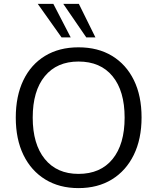

<svg xmlns="http://www.w3.org/2000/svg" viewBox="-20 -957 807 986"><path d="M383 9Q285 9 212.5 -35.5Q140 -80 100.5 -161Q61 -242 61 -353Q61 -464 100 -545Q139 -626 211.5 -670Q284 -714 383 -714Q483 -714 555.5 -670Q628 -626 667.5 -545.5Q707 -465 707 -354Q707 -243 667 -161.5Q627 -80 554.5 -35.5Q482 9 383 9ZM383 -64Q496 -64 558 -140Q620 -216 620 -353Q620 -490 558 -565.5Q496 -641 383 -641Q272 -641 210 -565.5Q148 -490 148 -353Q148 -217 210 -140.5Q272 -64 383 -64ZM423 -765 305 -937H385L470 -765ZM296 -765 174 -937H254L343 -765Z"/></svg>

Font: Nunito Sans
Style: Regular
Weight: 400
Designer: Vernon Adams
Foundry: Vernon Adams
Version: Version 3.101; ttfautohint (v1.8.4.7-5d5b);gftools[0.9.27]